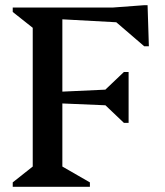

<svg xmlns="http://www.w3.org/2000/svg" viewBox="-20 -719 635 739"><path d="M29 0V-17L106 -78V-612L29 -673V-690H220V-78L326 -17V0ZM452 -311 191 -322V-365L452 -377ZM457 -246 374 -325V-363L457 -442H475V-246ZM525 -628 195 -646V-690H525ZM535 -541 414 -645V-690L535 -699H548L553 -541Z"/></svg>

Font: Platypi Light
Style: Regular
Weight: 400
Version: Version 1.200